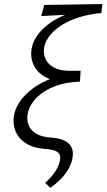

<svg xmlns="http://www.w3.org/2000/svg" viewBox="-20 -731 526 948"><path d="M228.5 196.6 202.7 171.7Q230.9 147.3 250 119.8Q269.2 92.3 275.3 64.5Q281.2 38.5 270.7 26.3Q260.3 14.2 241.6 9.9Q222.9 5.6 200.9 4.1Q140.8 -0.5 103.8 -26.1Q66.8 -51.8 53.9 -91.2Q40.9 -130.6 51.7 -173.2Q60.1 -205.2 83.1 -236.5Q106.1 -267.9 143.8 -295.6Q181.5 -323.4 235.3 -344Q289.2 -364.7 358.7 -374.4L341.8 -327.8H305.5Q255.8 -327.8 220.6 -342.5Q185.5 -357.2 164.5 -381.9Q143.5 -406.5 136.9 -437.3Q130.3 -468 138.2 -500.5Q146.5 -534.4 171.8 -566.2Q197 -598 237.5 -624.6Q278.1 -651.2 333.4 -669.5Q388.7 -687.8 457.7 -694.3L480.2 -666.6Q418.6 -660.9 369.6 -645.4Q320.6 -629.8 284.9 -607Q249.1 -584.2 228 -558Q206.8 -531.7 200 -505.6Q194.2 -482.5 198.2 -460.4Q202.2 -438.2 217.5 -420.2Q232.8 -402.3 259.2 -391.9Q285.5 -381.5 324.5 -381.5H378.3L374.5 -327.8Q304.3 -325.9 250.1 -304.8Q195.9 -283.7 162.6 -250.8Q129.4 -217.9 119 -179.4Q110.4 -147.5 119.2 -119.1Q128 -90.6 155.9 -72.7Q183.8 -54.7 231.3 -51.7Q256.5 -50.2 278.3 -44.1Q300.1 -38.1 315.4 -25.7Q330.6 -13.4 336.9 6.5Q343.1 26.4 336.5 55.6Q331.5 79.6 317.8 103.8Q304.1 127.9 282.1 151Q260.2 174.2 228.5 196.6ZM183.4 -651.8 198.5 -706.5 485.6 -711 480.2 -666.6Z"/></svg>

Font: Ysabeau
Style: Bold Italic
Weight: 700
Italic angle: -12°
Designer: Christian Thalmann (Catharsis Fonts)
Version: Version 2.002